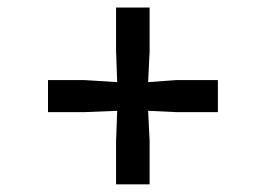

<svg xmlns="http://www.w3.org/2000/svg" viewBox="-20 -577 709 512"><path d="M289.5 -85.5V-200L292.5 -281.5L204.5 -278H108V-363.5H204.5L292.5 -358L289.5 -441V-557H379V-441L375 -358L450.5 -363.5H561V-278H450.5L375 -281.5L379 -200V-85.5Z"/></svg>

Font: Merriweather Light 18pt SemiBold
Style: Regular
Weight: 600
Version: Version 2.100